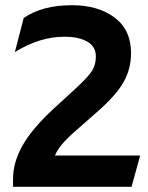

<svg xmlns="http://www.w3.org/2000/svg" viewBox="-20 -717 569 737"><path d="M37 -517 71 -648Q142 -697 256 -697Q357 -697 420 -649.5Q483 -602 483 -513Q483 -454 455.5 -404Q428 -354 357 -291L257 -203Q205 -156 191 -120H518L485 0H30V-29Q30 -94 66.5 -158.5Q103 -223 185 -299L269 -376Q319 -422 333.5 -445.5Q348 -469 348 -500Q348 -538 315.5 -557Q283 -576 227 -576Q132 -576 37 -517Z"/></svg>

Font: Techna Sans
Style: Regular
Weight: 400
Designer: Carl Enlund
Version: Version 1.003